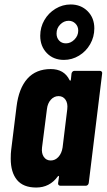

<svg xmlns="http://www.w3.org/2000/svg" viewBox="-20 -831 477 859"><path d="M313 -514H427Q432 -514 435 -510.5Q438 -507 437 -502L377 -12Q376 -7 372.5 -3.5Q369 0 364 0H250Q245 0 242 -3.5Q239 -7 240 -12L244 -40Q244 -44 242 -44Q240 -44 238 -41Q202 8 142 8Q84 8 56 -26Q28 -60 28 -121Q28 -146 30 -160L54 -354Q64 -436 102.5 -479Q141 -522 207 -522Q267 -522 291 -473Q293 -470 294.5 -470Q296 -470 297 -474L300 -502Q301 -507 304.5 -510.5Q308 -514 313 -514ZM260 -171 281 -343Q284 -369 273 -385Q262 -401 242 -401Q222 -401 207.5 -385Q193 -369 190 -343L168 -171Q165 -145 176 -129Q187 -113 207 -113Q227 -113 241.5 -129Q256 -145 260 -171ZM160 -671Q160 -709 178.5 -741Q197 -773 228.5 -792Q260 -811 296 -811Q342 -811 372 -781Q402 -751 402 -704Q402 -666 383.5 -633.5Q365 -601 333.5 -582Q302 -563 266 -563Q219 -563 189.5 -593.5Q160 -624 160 -671ZM330 -694Q330 -713 317.5 -725.5Q305 -738 287 -738Q266 -738 249.5 -721.5Q233 -705 233 -681Q233 -662 244.5 -649.5Q256 -637 275 -637Q296 -637 313 -654Q330 -671 330 -694Z"/></svg>

Font: Barlow Condensed
Style: Bold Italic
Weight: 700
Width: 3
Italic angle: -7°
Designer: Jeremy Tribby
Foundry: Tribby Type
Version: Version 1.408